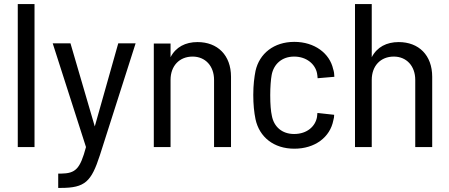

<svg xmlns="http://www.w3.org/2000/svg" viewBox="-20 -720 2199 940"><path d="M67 0H149V-700H67Z M265 200H278C397 200 427 169 469 40L644 -508H559L444 -101L325 -508H238L401 0C372 108 350 129 278 130H265Z M733 0H815V-329C815 -397 858 -443 923 -443C985 -443 1028 -397 1028 -329V0H1111V-344C1111 -450 1045 -514 947 -514C888 -514 841 -490 815 -440V-507H733Z M1421 8C1522 8 1596 -48 1612 -131C1615 -141 1616 -149 1616 -158L1534 -167C1533 -158 1533 -153 1532 -147C1524 -102 1484 -64 1420 -64C1360 -64 1321 -100 1311 -153C1306 -175 1303 -209 1303 -254C1303 -295 1306 -331 1310 -353C1320 -406 1360 -443 1420 -443C1481 -443 1523 -406 1532 -362C1534 -355 1534 -345 1535 -337L1617 -344C1617 -356 1615 -371 1611 -382C1594 -459 1520 -515 1421 -515C1321 -515 1250 -458 1231 -373C1225 -342 1220 -305 1220 -255C1220 -209 1224 -170 1231 -136C1250 -49 1320 8 1421 8Z M1718 0H1800V-329C1800 -397 1843 -443 1908 -443C1970 -443 2013 -397 2013 -329V0H2096V-344C2096 -450 2030 -514 1932 -514C1873 -514 1826 -490 1800 -440V-700H1718Z"/></svg>

Font: Vanilla Cream Book
Style: Regular
Weight: 400
Designer: Jeremy Tribby, Jinavaṁso
Foundry: Tribby Type
Version: Version 1.422;Glyphs 3.1.2 (3151)